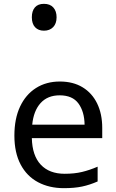

<svg xmlns="http://www.w3.org/2000/svg" viewBox="-20 -971 604 1001"><path d="M292 -546Q361 -546 410.5 -516Q460 -486 486.5 -431.5Q513 -377 513 -304V-251H146Q148 -160 192.5 -112.5Q237 -65 317 -65Q368 -65 407.5 -74.5Q447 -84 489 -102V-25Q448 -7 408 1.5Q368 10 313 10Q237 10 178.5 -21Q120 -52 87.5 -113.5Q55 -175 55 -264Q55 -352 84.5 -415Q114 -478 167.5 -512Q221 -546 292 -546ZM291 -474Q228 -474 191.5 -433.5Q155 -393 148 -321H421Q420 -389 389 -431.5Q358 -474 291 -474ZM209 -811Q180 -811 163 -829Q146 -847 146 -881Q146 -914 162 -932.5Q178 -951 209 -951Q241 -951 258 -932Q275 -913 275 -881Q275 -848 257 -829.5Q239 -811 209 -811Z"/></svg>

Font: Noto Sans Tifinagh Adrar
Style: Regular
Weight: 400
Designer: JamraPatel
Foundry: JamraPatel LLC
Version: Version 2.006; ttfautohint (v1.8.4.7-5d5b)